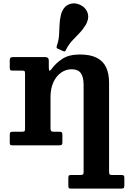

<svg xmlns="http://www.w3.org/2000/svg" viewBox="-20 -856 753 1131"><path d="M110 -440Q120.5 -440 124 -437.4Q127.5 -434.7 127.5 -424.2V-97.5Q127.5 -85 123.4 -82.5Q119.2 -80 106.5 -80H56.5Q45.2 -80 41.4 -76.8Q37.5 -73.5 37.5 -61.5V-18.3Q37.5 -7.5 39.9 -3.8Q42.2 0 52.5 0H328Q338.3 0 342.9 -2.9Q347.5 -5.7 347.5 -16.8V-62.3Q347.5 -74 343.5 -77Q339.5 -80 328.8 -80H297Q285.3 -80 281.4 -84.4Q277.5 -88.8 277.5 -100V-283Q277.5 -334.5 294.5 -371.5Q311.5 -408.5 340 -428.2Q368.5 -448 402.5 -448Q439 -448 455.7 -425.7Q472.5 -403.5 472.5 -355.5V155.5Q472.5 168.5 468.6 171.7Q464.7 175 452 175H396.7Q387 175 384.7 179.6Q382.5 184.2 382.5 193.7V235.8Q382.5 246.8 384.7 250.9Q387 255 398 255H690.3Q703.3 255 707.9 252.4Q712.5 249.8 712.5 236.5V191.7Q712.5 182.2 709.4 178.6Q706.3 175 697 175H643.5Q629.3 175 625.9 171Q622.5 167 622.5 153V-369Q622.5 -422.5 605 -459.5Q587.5 -496.5 549.5 -515.8Q511.5 -535 450.5 -535Q386.3 -535 347.3 -509.4Q308.3 -483.8 282.8 -448.3Q275 -438.3 271.3 -439.9Q267.5 -441.5 267.5 -460.5V-498.7Q267.5 -510.3 261.6 -515.1Q255.8 -520 245.8 -520H58.8Q48.2 -520 42.9 -516.4Q37.5 -512.7 37.5 -501V-459Q37.5 -447.5 40.5 -443.7Q43.5 -440 55.2 -440ZM484.5 -708.5Q487.3 -713 489 -716.9Q490.8 -720.7 492.3 -724.7Q506.3 -756.7 494 -785.7Q481.8 -814.7 449.8 -828.5Q417.7 -842.5 388.5 -831.4Q359.2 -820.3 345.5 -788Q343.7 -784 342.2 -780.2Q340.7 -776.5 339.5 -771.2Q331.7 -739.3 330.7 -709.1Q329.7 -679 327.9 -649Q326 -619 315.2 -587.5Q313 -580.7 313.4 -576.2Q313.7 -571.7 321.5 -568.5L350.8 -555.5Q358.5 -552.2 361.4 -553.1Q364.3 -554 368 -561.2Q383 -592 403.5 -614.4Q424 -636.7 445.4 -658.4Q466.8 -680 484.5 -708.5Z"/></svg>

Font: Besley
Style: Regular
Weight: 400
Designer: Owen Earl
Foundry: indestructible type*
Version: Version 4.000